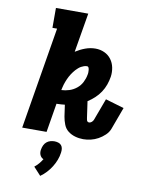

<svg xmlns="http://www.w3.org/2000/svg" viewBox="-105 -806 847 1141"><g transform="rotate(10 318.5 -235.5)"><path d="M432 5Q407 5 383 -2Q359 -9 340.5 -23.5Q322 -38 313 -61Q304 -84 300 -108L290 -178Q279 -177 268 -176Q257 -175 246 -175Q245 -175 243.5 -175Q242 -175 240 -175L211 0H64L166 -615H138V-735H333L293 -498Q321 -516 351 -527Q381 -538 412 -538Q441 -538 466 -526.5Q491 -515 507 -493.5Q523 -472 528.5 -444.5Q534 -417 530 -389Q526 -364 517.5 -340Q509 -316 494.5 -294Q480 -272 460.5 -254Q441 -236 419 -222L433 -124Q434 -120 434.5 -115.5Q435 -111 436.5 -107.5Q438 -104 441.5 -101.5Q445 -99 450 -99Q458 -99 465.5 -105.5Q473 -112 476 -120L525 -252L637 -219L588 -86Q580 -64 561.5 -46.5Q543 -29 522 -17.5Q501 -6 478 -0.5Q455 5 432 5ZM254 -260Q278 -261 301.5 -268.5Q325 -276 345 -292Q365 -308 376.5 -330.5Q388 -353 392 -376Q394 -384 394 -391Q394 -398 393.5 -405.5Q393 -413 390 -419.5Q387 -426 380 -426Q371 -426 362 -423Q353 -420 345 -415.5Q337 -411 329.5 -404.5Q322 -398 315.5 -391Q309 -384 303.5 -376.5Q298 -369 293 -361.5Q288 -354 283.5 -345.5Q279 -337 275.5 -329Q272 -321 268.5 -312Q265 -303 262.5 -294.5Q260 -286 258 -277.5Q256 -269 254 -260ZM219 264 175 216Q189 205 200.5 191.5Q212 178 221 163Q213 160 207.5 154Q202 148 199 140.5Q196 133 195.5 124.5Q195 116 197 107Q199 95 204.5 83Q210 71 220 62.5Q230 54 242.5 50.5Q255 47 267 47Q279 47 290.5 50.5Q302 54 309 62.5Q316 71 317.5 83Q319 95 317 107Q314 130 305.5 152Q297 174 284.5 194Q272 214 255.5 232Q239 250 219 264Z"/></g></svg>

Font: Iosevka Slab Heavy Extended
Style: Italic
Weight: 900
Width: 7
Italic angle: -9°
Monospace: yes
Designer: Belleve Invis
Foundry: Belleve Invis
Version: Version 11.1.0; ttfautohint (v1.8.3)